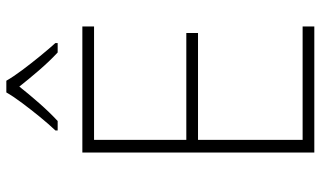

<svg xmlns="http://www.w3.org/2000/svg" viewBox="-218 -770 988 591"><g transform="rotate(-90 275.5 -474.0)"><path d="M490 0H102V-714H490V-678H141V-394H470V-358H141V-36H490ZM323 -948Q335 -927 355.5 -899.5Q376 -872 398.5 -844.5Q421 -817 439 -797V-790H410Q383 -815 355 -847.5Q327 -880 305 -908Q283 -880 254.5 -847.5Q226 -815 199 -790H170V-797Q189 -817 211.5 -844.5Q234 -872 254.5 -899.5Q275 -927 287 -948Z"/></g></svg>

Font: Noto Sans Lao UI ExtLt
Style: Regular
Weight: 200
Designer: Monotype Design Team
Foundry: Monotype Imaging Inc.
Version: Version 2.000; ttfautohint (v1.8.4.7-5d5b)